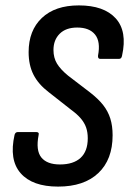

<svg xmlns="http://www.w3.org/2000/svg" viewBox="-20 -683 478 711"><path d="M195 8Q100 8 56.5 -41.5Q13 -91 34 -184Q37 -194 46 -194H114Q126 -194 123 -183Q112 -126 133 -100Q154 -74 202 -74Q252 -74 278.5 -98.5Q305 -123 305 -171Q305 -193 299 -210.5Q293 -228 279.5 -244Q266 -260 244 -276L160 -342Q122 -371 104 -406.5Q86 -442 86 -490Q86 -570 135 -616.5Q184 -663 272 -663Q365 -663 408.5 -615Q452 -567 432 -477Q430 -465 421 -465H351Q342 -465 343 -477Q353 -529 332 -555Q311 -581 266 -581Q224 -581 201 -558Q178 -535 178 -498Q178 -469 191 -447.5Q204 -426 232 -403L313 -341Q344 -317 362 -294Q380 -271 388.5 -244Q397 -217 397 -182Q397 -92 344 -42Q291 8 195 8Z"/></svg>

Font: Sofia Sans Condensed SemiBold
Style: Italic
Weight: 600
Italic angle: -9°
Version: Version 4.100